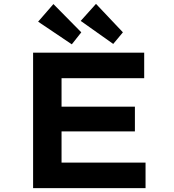

<svg xmlns="http://www.w3.org/2000/svg" viewBox="-20 -972 897 992"><path d="M151 0V-700H725V-568H298V-132H732V0ZM229 -293V-421H677V-293ZM565 -745 397 -864 476 -952 615 -805ZM351 -743 177 -860 256 -951 400 -805Z"/></svg>

Font: Lexend Peta SemiBold
Style: Regular
Weight: 600
Designer: Bonnie Shaver-Troup, Thomas Jockin
Foundry: Lexend
Version: Version 1.007